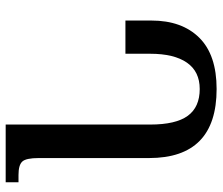

<svg xmlns="http://www.w3.org/2000/svg" viewBox="-72 -682 764 659"><g transform="rotate(-90 309.5 -352.0)"><path d="M97 -222V-601Q97 -644 85 -657Q73 -670 39 -670H14V-714H212V-218Q212 -130 242 -89Q272 -48 334 -48Q394 -48 424.5 -92Q455 -136 455 -218V-303H569V-214Q569 -109 510 -49.5Q451 10 334 10Q97 10 97 -222Z"/></g></svg>

Font: Noto Serif Georgian Medium Narrow
Style: Regular
Weight: 500
Width: 4
Designer: Monotype Design team
Foundry: Monotype Imaging Inc.
Version: Version 1.000